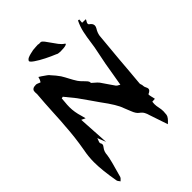

<svg xmlns="http://www.w3.org/2000/svg" viewBox="-281 -1033 1225 1225"><g transform="rotate(-45 331.5 -420.0)"><path d="M57.6 75.7 52.7 68.8Q46.4 62 43.9 54.7Q23.9 -56.2 23.9 -130.4Q23.9 -181.2 34.2 -232.9Q51.3 -328.6 57.1 -425.3Q59.6 -442.4 64.9 -549.8Q68.4 -619.6 74.2 -688.5L74.7 -694.8Q74.7 -698.2 74.2 -702.4Q73.7 -706.5 73.7 -711.4Q73.7 -716.3 74.7 -723.4Q75.7 -730.5 84.2 -736.6Q92.8 -742.7 112.8 -742.7Q119.1 -742.2 128.9 -737.8L143.1 -731.9V-732.4L146.5 -737.3Q151.9 -744.6 155.8 -759.8L157.7 -766.1Q174.3 -756.3 189.5 -745.1Q207 -733.4 214.4 -726.6L220.7 -718.8Q244.1 -693.8 263.2 -666.5Q276.9 -644 288.6 -621.1Q301.3 -596.2 316.4 -572.8Q327.1 -557.6 341.3 -544.4Q364.7 -522 367.2 -511.7Q368.2 -506.3 368.2 -502Q377 -493.7 384.8 -487.3Q399.9 -475.1 409.2 -463.4Q425.3 -441.4 439.9 -418.5Q453.6 -397.9 468.3 -377.4Q474.1 -370.6 484.4 -366.2L492.7 -361.3L505.9 -438Q519 -523.4 537.1 -606.9Q545.9 -646.5 551 -686.5Q556.2 -726.6 564.5 -765.6Q572.8 -804.7 591.3 -842.3Q593.3 -842.3 595.9 -841.8Q598.6 -841.3 601.6 -841.3Q601.6 -834 599.6 -813.5L632.8 -812.5L628.9 -804.7Q620.1 -791 620.1 -785.2Q620.1 -778.8 623.5 -775.9Q645 -761.7 645 -744.1Q645 -734.4 638.7 -723.6Q624 -700.7 620.1 -676.8Q610.4 -578.6 602.1 -480.5L595.7 -402.3Q587.4 -313 585 -279.8Q585 -274.4 587.6 -268.3Q590.3 -262.2 590.3 -256.3V-254.9Q590.3 -245.1 595.9 -234.6Q601.6 -224.1 601.6 -216.8Q601.6 -202.1 577.6 -192.4Q575.7 -191.4 575.7 -187Q575.7 -185.1 576.7 -179.4Q577.6 -173.8 580.3 -162.6Q583 -151.4 585 -142.1L560.1 -140.6Q558.6 -130.9 558.6 -120.6Q558.6 -103 563 -84.5Q567.4 -65.9 567.4 -46.9Q567.4 -37.1 565.2 -17.8Q563 1.5 528.8 31.2L486.8 -93.3Q482.9 -108.9 475.3 -123Q467.8 -137.2 450.7 -149.4Q433.6 -161.6 421.4 -194.3L414.6 -210.9Q408.2 -225.1 402.8 -240.2Q388.7 -284.2 323.2 -372.1Q296.4 -409.7 282.7 -430.2Q259.8 -463.9 235.4 -497.1Q229 -505.4 178.7 -566.9Q175.3 -566.9 166.5 -564L164.1 -533.2Q161.6 -511.2 161.6 -489.7Q161.6 -445.3 176.8 -396.5L184.6 -366.7L157.7 -379.4L170.4 -168L147.9 -224.6L142.1 -209Q137.2 -197.3 137.2 -192.4Q137.2 -189.9 138.2 -187.5Q143.1 -180.2 143.1 -173.8Q143.1 -164.6 133.3 -153.3Q117.2 -133.8 115.7 -102.1Q111.3 -66.4 75.7 55.2Q72.3 62.5 64 69.3Q60.5 72.3 57.6 75.7ZM377.4 -781.2Q348.6 -781.2 341.8 -787.6Q310.1 -800.3 273.2 -818.8Q236.3 -837.4 210.9 -855Q186.5 -871.6 186.5 -880.4V-881.3Q191.9 -892.6 204.6 -897.9Q217.3 -903.3 231.4 -906.2Q253.9 -913.1 282.2 -913.6L302.2 -914.6Q305.7 -912.6 312 -912.6L320.3 -913.1Q323.7 -913.1 327.1 -912.6Q335.4 -910.2 345.9 -896.7Q356.4 -883.3 369.4 -864Q382.3 -844.7 396.7 -825.9Q411.1 -807.1 427.2 -796.9Q430.7 -794.4 430.7 -792.5Q430.7 -789.6 422.9 -786.6Q408.7 -781.2 377.4 -781.2Z"/></g></svg>

Font: Unutterable
Style: Regular
Weight: 400
Designer: GGBotNet
Foundry: f0n7.com
Version: 1.00